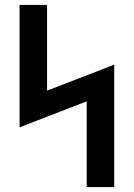

<svg xmlns="http://www.w3.org/2000/svg" viewBox="-20 -755 540 775"><path d="M330 0V-346L59 -241V-735H170V-389L441 -494V0Z"/></svg>

Font: Iosevka Fixed
Style: Bold
Weight: 700
Monospace: yes
Designer: Belleve Invis
Foundry: Belleve Invis
Version: Version 32.3.0